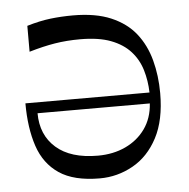

<svg xmlns="http://www.w3.org/2000/svg" viewBox="-43 -542 590 598"><g transform="rotate(-5 252.0 -242.5)"><path d="M206 -499Q277 -499 325 -478.5Q373 -458 401.5 -422Q430 -386 443 -337.5Q456 -289 456 -234Q456 -150 427 -95Q398 -40 349.5 -13Q301 14 246 14Q165 14 119 -17Q73 -48 54 -105Q35 -162 35 -239H423Q422 -276 412 -309.5Q402 -343 379 -368.5Q356 -394 318 -408.5Q280 -423 222 -423Q180 -423 143 -417Q106 -411 62 -398V-479Q102 -491 136 -495Q170 -499 206 -499ZM70 -205Q70 -137 115.5 -97Q161 -57 246 -57Q294 -57 332.5 -75Q371 -93 394.5 -126Q418 -159 421 -205Z"/></g></svg>

Font: Ojuju Medium
Style: Regular
Weight: 500
Designer: Chisaokwu Joboson, Mirko Velimirovic
Foundry: Udi Foundry
Version: Version 1.000